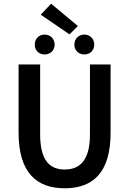

<svg xmlns="http://www.w3.org/2000/svg" viewBox="-20 -1001 695 1033"><path d="M80 -287C80 -72 177 12 328 12C480 12 575 -72 575 -287V-654H464V-278C464 -136 408 -89 328 -89C249 -89 196 -136 196 -278V-654H80ZM199 -922 354 -816 399 -861 255 -981ZM380 -761C380 -730 403 -708 434 -708C465 -708 487 -730 487 -761C487 -792 465 -815 434 -815C403 -815 380 -792 380 -761ZM220 -708C251 -708 274 -730 274 -761C274 -792 251 -815 220 -815C189 -815 167 -792 167 -761C167 -730 189 -708 220 -708Z"/></svg>

Font: DAIFUKU Sans Semibold
Style: Regular
Weight: 600
Designer: Original font ‘Source Sans 3’ : Paul D. Hunt
Foundry: Daifuku
Version: Version 1.000